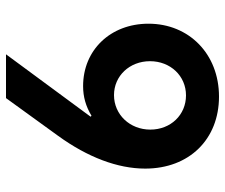

<svg xmlns="http://www.w3.org/2000/svg" viewBox="-75 -675 750 640"><g transform="rotate(90 300.0 -355.0)"><path d="M369 -282 161 0H307L433 -174C504 -272 542 -372 542 -464C542 -611 444 -710 302 -710C160 -710 59 -610 59 -475C59 -348 147 -257 267 -257C303 -257 334 -266 366 -285ZM298 -600C363 -600 412 -549 412 -481C412 -413 362 -360 297 -360C233 -360 184 -412 184 -480C184 -548 233 -600 298 -600Z"/></g></svg>

Font: CommitMono
Style: 700Regular
Weight: 700
Monospace: yes
Designer: Eigil Nikolajsen
Foundry: Eigil Nikolajsen
Version: Version 1.143